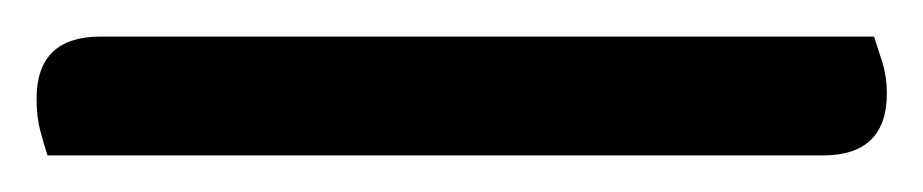

<svg xmlns="http://www.w3.org/2000/svg" viewBox="-20 38 505 105"><path d="M6 123Q4 117 2 109.5Q0 102 0 92Q0 58 35 58H458Q460 64 462.5 72Q465 80 465 89Q465 123 430 123Z"/></svg>

Font: Baloo Bhai 2
Style: Regular
Weight: 400
Designer: Supriya Tembe, Noopur Datye and Ek Type
Foundry: Ek Type
Version: Version 1.640;PS 1.000;hotconv 16.6.51;makeotf.lib2.5.65220;